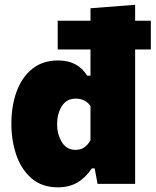

<svg xmlns="http://www.w3.org/2000/svg" viewBox="-20 -768 650 802"><path d="M222 14.5Q155 14.5 112 -22.8Q69 -60 48.2 -120.5Q27.5 -181 27.5 -250.5Q27.5 -325 49.2 -385Q71 -445 114.5 -480.2Q158 -515.5 223 -515.5Q305 -515.5 344 -452H358V-561.5H221V-681.5H358V-733.5L544.5 -748V-681.5H610V-561.5H544.5V0H387.5L375.5 -64.5H363.5Q337.5 -25.5 303 -5.5Q268.5 14.5 222 14.5ZM296 -142Q318.5 -142 334 -153.8Q349.5 -165.5 358 -183.5V-325.5Q335.5 -356 296.5 -356Q257.5 -356 238 -324.2Q218.5 -292.5 218.5 -249Q218.5 -208 238 -175Q257.5 -142 296 -142Z"/></svg>

Font: Commissioner ExtraBold
Style: Regular
Weight: 800
Designer: Kostas Bartsokas
Foundry: Kostas Bartsokas
Version: Version 1.000; ttfautohint (v1.8.3)